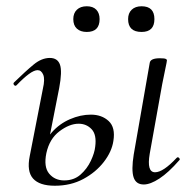

<svg xmlns="http://www.w3.org/2000/svg" viewBox="-20 -580 609 613"><path d="M439 9Q414 9 406.5 -14Q399 -37 407 -87L458 -379Q460 -394 490 -394Q505 -394 509 -392Q513 -390 513 -388Q513 -384 508 -361Q503 -338 498 -312L458 -89Q448 -30 475 -30Q501 -30 544 -76Q548 -80 552 -75.5Q556 -71 552 -68Q518 -29 489 -10Q460 9 439 9ZM155 13Q106 13 85.5 -10Q65 -33 75 -82L117 -297Q124 -327 118 -341.5Q112 -356 100 -356Q89 -356 72 -343.5Q55 -331 33 -308Q29 -304 25 -308.5Q21 -313 25 -317Q62 -353 87.5 -374Q113 -395 139 -395Q164 -395 171.5 -373.5Q179 -352 169 -299L128 -91Q119 -47 137 -25.5Q155 -4 185 -4Q216 -4 237 -22.5Q258 -41 270 -66.5Q282 -92 284 -112Q289 -150 272.5 -167.5Q256 -185 231 -185Q202 -185 170 -161Q138 -137 128 -91L114 -92Q122 -131 146 -158Q170 -185 203.5 -199.5Q237 -214 270 -214Q305 -214 327 -193.5Q349 -173 342 -130Q337 -96 311.5 -63Q286 -30 246 -8.5Q206 13 155 13ZM257 -478Q237 -478 225.5 -488.5Q214 -499 214 -519Q214 -538 225.5 -549Q237 -560 257 -560Q277 -560 287.5 -549Q298 -538 298 -519Q298 -478 257 -478ZM432 -478Q389 -478 389 -519Q389 -538 400.5 -549Q412 -560 432 -560Q473 -560 473 -519Q473 -478 432 -478Z"/></svg>

Font: Cormorant
Style: Italic
Weight: 400
Italic angle: -10°
Designer: Christian Thalmann (Catharsis Fonts)
Foundry: Catharsis Fonts
Version: Version 4.000